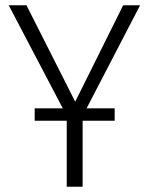

<svg xmlns="http://www.w3.org/2000/svg" viewBox="-20 -705 563 725"><path d="M292 0H232V-249H111V-296H217L13 -685H80L264 -321L445 -685H509L307 -296H413V-249H292Z"/></svg>

Font: Trujillo Light
Style: Regular
Weight: 300
Designer: Fira Sans original fonts by bBox Type GmbH, Carrois Corporate GbR, & Edenspiekermann AG / Changes by Cristiano Sobral
Foundry: Fira Sans original fonts by bBox Type GmbH, Carrois Corporate GbR, & Edenspiekermann AG / Changes by Cristiano Sobral
Version: Version 4.301;July 28, 2020;FontCreator 13.0.0.2655 64-bit